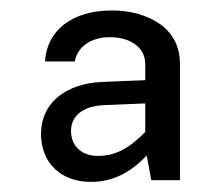

<svg xmlns="http://www.w3.org/2000/svg" viewBox="-20 -869 432 375"><path d="M331.5 -743.7C331.5 -776.9 318.8 -802.7 293.5 -821.3C267.6 -839.4 235.8 -848.6 198.2 -848.6C120.6 -848.6 71.3 -809.1 67.9 -749H126C131.3 -777.8 157.7 -796.4 194.8 -796.4C231.9 -796.4 263.7 -778.3 263.7 -743.7V-712.4L179.7 -709C105 -705.6 60.1 -665.5 60.1 -607.4C60.1 -551.3 98.6 -513.7 157.7 -513.7C198.2 -513.7 234.4 -530.8 266.6 -565.4L275.4 -517.1H331.5ZM118.7 -613.3C118.7 -642.1 141.1 -661.6 182.1 -663.6L263.7 -667V-611.3C231 -578.1 204.6 -564.5 170.9 -564.5C139.2 -564.5 118.7 -584 118.7 -613.3Z"/></svg>

Font: Estedad Medium
Style: Regular
Weight: 500
Designer: Amin Abedi
Version: Version 7.3